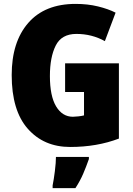

<svg xmlns="http://www.w3.org/2000/svg" viewBox="-20 -744 682 985"><path d="M314 -419V-272H411V-152Q400 -149 382 -147Q364 -145 354 -145Q300 -145 268 -198Q236 -251 236 -354Q236 -451 266 -510.5Q296 -570 372 -570Q451 -570 518 -533L573 -679Q536 -698 483 -711Q430 -724 368 -724Q210 -724 125 -626.5Q40 -529 40 -359Q40 -177 122.5 -83.5Q205 10 340 10Q477 10 590 -33V-419ZM436 61H267Q267 90 261.5 134Q256 178 250 207V221H367Q391 184 406.5 148Q422 112 436 72Z"/></svg>

Font: Noto Sans Display SemiCondensed Black
Style: Regular
Weight: 900
Width: 4
Designer: Monotype Design Team
Foundry: Monotype Imaging Inc.
Version: Version 1.900